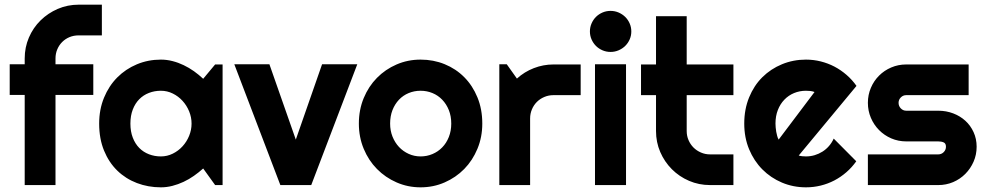

<svg xmlns="http://www.w3.org/2000/svg" viewBox="-20 -801 4267 831"><path d="M220.2 0H86.9V-390.1H22V-522.9H86.9V-547.9Q86.9 -596.2 105.2 -638.7Q123.5 -681.2 155.5 -712.6Q187.5 -744.1 230 -762.5Q272.5 -780.8 320.8 -780.8H420.9V-647.9H320.8Q299.3 -647.9 281 -640.4Q262.7 -632.8 249.3 -619.4Q235.8 -606 228 -587.6Q220.2 -569.3 220.2 -547.9V-522.9H383.8V-390.1H220.2Z M943.4 0H911.1L859.4 -71.8Q840.3 -54.7 819.1 -39.8Q797.9 -24.9 774.4 -13.9Q751 -2.9 726.3 3.4Q701.7 9.8 676.3 9.8Q621.1 9.8 572.5 -8.8Q523.9 -27.3 487.5 -62.7Q451.2 -98.1 430.2 -149.4Q409.2 -200.7 409.2 -266.1Q409.2 -327.1 430.2 -378.2Q451.2 -429.2 487.5 -465.8Q523.9 -502.4 572.5 -522.7Q621.1 -543 676.3 -543Q701.7 -543 726.6 -536.6Q751.5 -530.3 774.9 -519Q798.3 -507.8 819.6 -492.7Q840.8 -477.5 859.4 -460L911.1 -522H943.4ZM809.1 -266.1Q809.1 -293.5 798.6 -319.1Q788.1 -344.7 770 -364.5Q752 -384.3 727.8 -396.2Q703.6 -408.2 676.3 -408.2Q648.9 -408.2 624.8 -398.9Q600.6 -389.6 582.8 -371.6Q564.9 -353.5 554.7 -326.9Q544.4 -300.3 544.4 -266.1Q544.4 -231.9 554.7 -205.3Q564.9 -178.7 582.8 -160.6Q600.6 -142.6 624.8 -133.3Q648.9 -124 676.3 -124Q703.6 -124 727.8 -136Q752 -147.9 770 -167.7Q788.1 -187.5 798.6 -213.1Q809.1 -238.8 809.1 -266.1Z M1193.4 0 994.1 -522.9H1146L1260.3 -196.8L1374 -522.9H1526.4L1327.1 0Z M2067.4 -266.1Q2067.4 -207.5 2046.4 -157Q2025.4 -106.4 1989.3 -69.6Q1953.1 -32.7 1904.5 -11.5Q1856 9.8 1800.3 9.8Q1745.1 9.8 1696.5 -11.5Q1647.9 -32.7 1611.6 -69.6Q1575.2 -106.4 1554.2 -157Q1533.2 -207.5 1533.2 -266.1Q1533.2 -325.7 1554.2 -376.5Q1575.2 -427.2 1611.6 -464.1Q1647.9 -501 1696.5 -522Q1745.1 -543 1800.3 -543Q1856 -543 1904.5 -523.2Q1953.1 -503.4 1989.3 -467Q2025.4 -430.7 2046.4 -379.6Q2067.4 -328.6 2067.4 -266.1ZM1933.1 -266.1Q1933.1 -298.3 1922.6 -324.5Q1912.1 -350.6 1894 -369.4Q1876 -388.2 1851.8 -398.2Q1827.6 -408.2 1800.3 -408.2Q1772.9 -408.2 1748.8 -398.2Q1724.6 -388.2 1706.8 -369.4Q1689 -350.6 1678.7 -324.5Q1668.5 -298.3 1668.5 -266.1Q1668.5 -235.8 1678.7 -210Q1689 -184.1 1706.8 -165Q1724.6 -146 1748.8 -135Q1772.9 -124 1800.3 -124Q1827.6 -124 1851.8 -134.3Q1876 -144.5 1894 -163.1Q1912.1 -181.6 1922.6 -208Q1933.1 -234.4 1933.1 -266.1Z M2274.4 0H2141.1V-522.9H2173.3L2217.3 -460.9Q2249.5 -490.2 2290.5 -506.1Q2331.5 -522 2375.5 -522H2493.2V-389.2H2375.5Q2354.5 -389.2 2335.9 -381.3Q2317.4 -373.5 2303.7 -359.9Q2290 -346.2 2282.2 -327.6Q2274.4 -309.1 2274.4 -288.1Z M2712.4 -665Q2712.4 -646.5 2705.3 -630.4Q2698.2 -614.3 2686 -602.3Q2673.8 -590.3 2657.5 -583.3Q2641.1 -576.2 2622.6 -576.2Q2604 -576.2 2587.6 -583.3Q2571.3 -590.3 2559.3 -602.3Q2547.4 -614.3 2540.3 -630.4Q2533.2 -646.5 2533.2 -665Q2533.2 -683.1 2540.3 -699.5Q2547.4 -715.8 2559.3 -727.8Q2571.3 -739.7 2587.6 -746.8Q2604 -753.9 2622.6 -753.9Q2641.1 -753.9 2657.5 -746.8Q2673.8 -739.7 2686 -727.8Q2698.2 -715.8 2705.3 -699.5Q2712.4 -683.1 2712.4 -665ZM2689.5 0H2555.2V-522.9H2689.5Z M3053.2 0Q3004.9 0 2962.4 -18.3Q2919.9 -36.6 2887.9 -68.6Q2856 -100.6 2837.6 -143.1Q2819.3 -185.5 2819.3 -233.9V-389.2H2754.4V-522H2819.3V-731H2952.1V-522H3154.3V-389.2H2952.1V-233.9Q2952.1 -212.9 2960 -194.6Q2967.8 -176.3 2981.4 -162.6Q2995.1 -148.9 3013.7 -140.9Q3032.2 -132.8 3053.2 -132.8H3154.3V0Z M3437 -127.9Q3444.8 -125.5 3452.6 -124.8Q3460.4 -124 3468.3 -124Q3487.8 -124 3505.9 -129.4Q3523.9 -134.8 3539.8 -144.8Q3555.7 -154.8 3568.1 -169.2Q3580.6 -183.6 3588.4 -201.2L3686 -103Q3667.5 -76.7 3643.3 -55.7Q3619.1 -34.7 3591.1 -20Q3563 -5.4 3532 2.2Q3501 9.8 3468.3 9.8Q3413.1 9.8 3364.5 -10.7Q3315.9 -31.2 3279.5 -67.9Q3243.2 -104.5 3222.2 -155Q3201.2 -205.6 3201.2 -266.1Q3201.2 -328.1 3222.2 -379.4Q3243.2 -430.7 3279.5 -466.8Q3315.9 -502.9 3364.5 -522.9Q3413.1 -543 3468.3 -543Q3501 -543 3532.2 -535.2Q3563.5 -527.3 3591.6 -512.7Q3619.6 -498 3644 -476.8Q3668.5 -455.6 3687 -429.2ZM3505.4 -402.8Q3496.1 -406.2 3487.1 -407.2Q3478 -408.2 3468.3 -408.2Q3440.9 -408.2 3416.7 -398.2Q3392.6 -388.2 3374.8 -369.6Q3356.9 -351.1 3346.7 -325Q3336.4 -298.8 3336.4 -266.1Q3336.4 -258.8 3337.2 -249.5Q3337.9 -240.2 3339.6 -230.7Q3341.3 -221.2 3343.8 -212.4Q3346.2 -203.6 3350.1 -196.8Z M4041 0H3736.3V-132.8H4041Q4054.7 -132.8 4064.5 -142.6Q4074.2 -152.3 4074.2 -166Q4074.2 -180.2 4064.5 -184.6Q4054.7 -189 4041 -189H3902.3Q3867.7 -189 3837.4 -202.1Q3807.1 -215.3 3784.7 -238Q3762.2 -260.7 3749.3 -291Q3736.3 -321.3 3736.3 -356Q3736.3 -390.6 3749.3 -420.9Q3762.2 -451.2 3784.7 -473.6Q3807.1 -496.1 3837.4 -509Q3867.7 -522 3902.3 -522H4172.4V-389.2H3902.3Q3888.7 -389.2 3878.9 -379.4Q3869.1 -369.6 3869.1 -356Q3869.1 -341.8 3878.9 -331.8Q3888.7 -321.8 3902.3 -321.8H4041Q4075.2 -321.8 4105.5 -310.3Q4135.7 -298.8 4158.2 -278.3Q4180.7 -257.8 4193.8 -229Q4207 -200.2 4207 -166Q4207 -131.3 4193.8 -101.3Q4180.7 -71.3 4158.2 -48.6Q4135.7 -25.9 4105.5 -12.9Q4075.2 0 4041 0Z"/></svg>

Font: Righteous
Style: Regular
Weight: 400
Version: Version 1.000